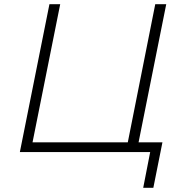

<svg xmlns="http://www.w3.org/2000/svg" viewBox="-20 -720 864 909"><path d="M74 0 214 -700H265L134 -46H585L715 -700H767L636 -46H749L706 169H658L691 0Z"/></svg>

Font: Montserrat Light
Style: Italic
Weight: 300
Italic angle: -11.3°
Designer: Julieta Ulanovsky
Foundry: Julieta Ulanovsky
Version: Version 9.000; ttfautohint (v1.8.4.7-5d5b)